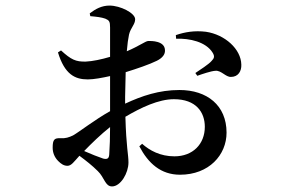

<svg xmlns="http://www.w3.org/2000/svg" viewBox="-20 -598 1040 689"><path d="M612 -459C660 -461 719 -448 743 -409C751 -396 749 -389 739 -379C730 -368 696 -346 681 -336L688 -326C705 -332 737 -343 753 -344C774 -346 790 -321 809 -322C835 -322 847 -343 846 -366C845 -422 787 -474 719 -484C678 -489 643 -483 611 -472ZM242 -112C227 -105 216 -101 197 -102C175 -103 169 -97 169 -68C169 -51 175 -34 189 -20C199 -10 209 -3 222 -3C236 -3 245 -17 265 -39C288 -22 311 -4 331 16C355 39 357 71 382 71C413 71 441 23 441 -15C441 -44 433 -69 430 -179C486 -212 549 -242 604 -242C684 -242 715 -195 715 -143C715 -81 672 -37 606 -37C555 -37 517 -58 490 -82L480 -73C512 -12 557 29 626 29C730 29 793 -42 793 -122C793 -220 723 -275 624 -275C551 -275 489 -254 429 -226V-251L431 -339C470 -351 517 -367 543 -380C563 -390 573 -403 572 -418C571 -452 523 -451 512 -451C501 -450 480 -433 435 -414C437 -439 440 -460 443 -474C449 -499 465 -510 465 -529C465 -551 412 -578 373 -578C345 -578 323 -566 302 -550L304 -540C327 -538 344 -536 358 -531C372 -525 375 -521 375 -499V-394C345 -385 312 -378 288 -377C252 -376 235 -384 199 -417L188 -410C212 -331 249 -313 295 -313C317 -313 348 -319 375 -325V-258V-199C321 -169 265 -125 242 -112ZM375 -142C375 -105 374 -73 372 -44C371 -30 366 -25 350 -29C332 -35 307 -45 282 -56C307 -82 342 -116 375 -142Z"/></svg>

Font: Noto Serif CJK HK SemiBold
Style: Regular
Weight: 600
Designer: Ryoko NISHIZUKA 西塚涼子 (kana & ideographs); Frank Grießhammer (Latin, Greek & Cyrillic); Wenlong ZHANG 张文龙 (bopomofo); San
Foundry: Adobe
Version: Version 2.001;hotconv 1.1.0;makeotfexe 2.6.0